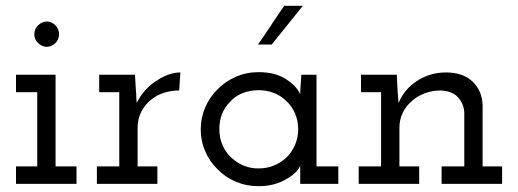

<svg xmlns="http://www.w3.org/2000/svg" viewBox="-20 -632 1781 660"><path d="M243 0V-60H171V-375H35V-315H108V-60H35V0ZM183 -514Q183 -533 170 -545.5Q157 -558 141 -558Q125 -558 111.5 -545.5Q98 -533 98 -514Q98 -496 111.5 -483.5Q125 -471 141 -471Q157 -471 170 -483.5Q183 -496 183 -514Z M521 0V-60H453V-193Q453 -224 466.5 -249.5Q480 -275 503 -292Q521 -306 545 -313.5Q569 -321 596 -321L600 -383Q581 -383 560.5 -376Q540 -369 519 -355Q498 -342 480 -322.5Q462 -303 450 -278Q448 -299 448.5 -300.5Q449 -302 447 -323L444 -375H321V-315H390V-60H313V0Z M1143 0V-60H1068V-375H1016Q1015 -358 1013.5 -341Q1012 -324 1012 -308Q1000 -336 963 -360Q926 -384 869 -384Q827 -384 790.5 -368Q754 -352 728 -325Q701 -299 685.5 -263Q670 -227 670 -187Q670 -147 685.5 -111.5Q701 -76 728 -50Q754 -23 790.5 -7.5Q827 8 869 8Q899 8 923.5 1Q948 -6 967 -18Q985 -28 996.5 -40Q1008 -52 1012 -62Q1012 -53 1012 -46Q1012 -39 1012 -30V0ZM869 -322Q897 -322 921.5 -312.5Q946 -303 964 -285Q983 -268 994 -242.5Q1005 -217 1005 -188Q1005 -159 994 -133.5Q983 -108 964 -90Q946 -73 921.5 -63Q897 -53 869 -53Q842 -53 819.5 -62Q797 -71 780 -86Q758 -104 746 -130.5Q734 -157 734 -188Q734 -216 743 -239.5Q752 -263 770 -281Q787 -301 813 -311.5Q839 -322 869 -322ZM914 -479Q941 -512 967.5 -545.5Q994 -579 1021 -612H957Q934 -579 912 -545.5Q890 -512 867 -479Z M1421 0V-60H1353V-193Q1353 -221 1364.5 -244.5Q1376 -268 1396 -285Q1415 -302 1440.5 -311.5Q1466 -321 1495 -321Q1535 -319 1554.5 -297.5Q1574 -276 1576 -246V-60H1498V0H1706V-60H1639V-271Q1637 -321 1604 -352Q1571 -383 1513 -383Q1459 -383 1414.5 -354.5Q1370 -326 1350 -278Q1348 -299 1347 -315.5Q1346 -332 1345 -353L1344 -375H1221V-315H1290V-60H1213V0Z"/></svg>

Font: Josefin Slab Thin SemiBold
Style: Regular
Weight: 600
Version: Version 2.000